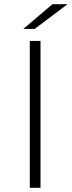

<svg xmlns="http://www.w3.org/2000/svg" viewBox="-20 -895 342 915"><path d="M122 0V-700H173V0ZM91 -757 230 -875H302L145 -757Z"/></svg>

Font: MOST Montserrat Light
Style: Regular
Weight: 300
Designer: Julieta Ulanovsky
Foundry: Julieta Ulanovsky
Version: Version 8.000;March 11, 2024;FontCreator 15.0.0.2926 64-bit